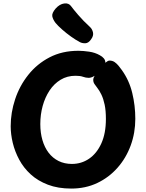

<svg xmlns="http://www.w3.org/2000/svg" viewBox="-20 -1079 850 1119"><path d="M561.6 -757.1Q576.6 -749.2 585.2 -738.7Q593.9 -728.2 593.9 -715.2Q593.9 -707.2 584.6 -692.4Q575.2 -677.6 560.7 -662Q546.2 -646.4 529.2 -635.9Q512.2 -625.4 496.7 -625.3Q479 -625.7 463.3 -631.6Q447.7 -637.4 420.1 -637.4Q371.4 -637.4 333.2 -614.2Q294.9 -590.9 268.7 -551.4Q242.6 -511.9 228.7 -461.5Q214.9 -411.1 214.9 -356.1Q214.9 -305.1 227.3 -262.4Q239.7 -219.8 263.4 -188.7Q287.2 -157.7 321.5 -140.6Q355.8 -123.6 398.8 -123.6Q454.6 -123.6 499.4 -154.2Q544.2 -184.9 570.7 -243.4Q597.2 -302 597.2 -385.6Q597.2 -434.2 590 -468.6Q582.8 -502.9 571.2 -527.1Q559.7 -551.2 546.2 -568.1Q539.3 -577.4 531.4 -588.3Q523.4 -599.1 523.4 -614Q523.4 -624.6 534.4 -643.2Q545.4 -661.8 561.8 -680.9Q578.1 -700.1 593.6 -713.1Q609.1 -726 617.9 -726Q635.4 -726 648.3 -717Q661.1 -708 671.6 -695Q682 -682 689.8 -671Q732.9 -611.2 750.7 -537.4Q768.6 -463.6 768.6 -386.6Q768.6 -304.6 741.7 -231.2Q714.8 -157.8 664.9 -101.3Q615.1 -44.8 546.8 -12.4Q478.6 20 395.2 20Q318.1 20 259.3 -2.5Q200.4 -25 159.1 -62.7Q117.8 -100.4 92.2 -148.1Q66.6 -195.7 54.4 -246.2Q42.3 -296.8 42.3 -343.4Q42.3 -422.7 68.2 -500.7Q94 -578.8 144.8 -642.7Q195.6 -706.7 268.9 -744.8Q342.2 -783 437.2 -783Q464.2 -783 499.3 -777.9Q534.3 -772.8 561.6 -757.1ZM445 -833.8Q421.4 -846.2 393.8 -865.9Q366.1 -885.7 341.7 -907.3Q317.3 -928.9 303.9 -945.1Q288.6 -965.2 284.8 -983.7Q281 -1002.1 304.7 -1029.7Q327.8 -1055.3 354.4 -1058.8Q381.1 -1062.3 394.8 -1042.3Q407.3 -1025 436.2 -991.4Q465.1 -957.8 503.3 -922.7Q517.3 -910.3 521.9 -890.4Q526.4 -870.6 511 -850Q495.7 -827.4 477.3 -826.9Q459 -826.3 445 -833.8Z"/></svg>

Font: Playpen Sans Arabic
Style: Regular
Weight: 400
Designer: Azza Alameddine, Laura Meseguer, Veronika Burian, José Scaglione
Foundry: TypeTogether
Version: Version 2.000